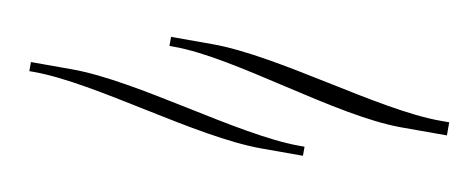

<svg xmlns="http://www.w3.org/2000/svg" viewBox="-33 -401 912 375"><g transform="rotate(10 423.5 -214.0)"><path d="M847 -210V-236H829C707 -236 496 -306 365 -306H283V-288H292C414 -288 626 -210 757 -210ZM103 -210H22V-192H31C153 -192 364 -122 495 -122H577V-140H567C445 -140 234 -210 103 -210Z"/></g></svg>

Font: FoglihtenDeH02
Style: Regular
Weight: 500
Designer: gluk (gluksza@wp.pl|www.glukfonts.pl)
Version: Version 0.68